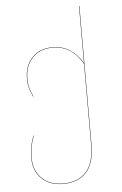

<svg xmlns="http://www.w3.org/2000/svg" viewBox="-61 -772 638 1007"><g transform="rotate(-5 258.0 -269.0)"><path d="M396 -730V1Q396 97 353 144.5Q310 192 230 192Q160 192 117.5 151Q75 110 75 40Q75 -21 97 -74H99Q77 -21 77 40Q77 109 119 149.5Q161 190 230 190Q309 190 351.5 143Q394 96 394 1V-426Q337 -525 237 -525Q170 -525 130.5 -483.5Q91 -442 91 -376Q91 -346 97 -324.5Q103 -303 115 -278H113Q101 -303 95 -324.5Q89 -346 89 -376Q89 -443 129 -485Q169 -527 237 -527Q288 -527 327.5 -501.5Q367 -476 394 -430V-730Z"/></g></svg>

Font: FiraGO Two
Style: Regular
Weight: 100
Designer: bBox Type
Foundry: bBox Type GmbH
Version: Version 1.001